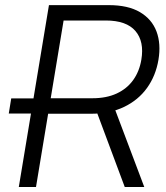

<svg xmlns="http://www.w3.org/2000/svg" viewBox="-20 -748 666 768"><path d="M140.6 -293.9H15.1L24.9 -354.5H150.4ZM55.2 0 175.8 -727.5H415Q492.2 -727.5 539.8 -699.5Q587.4 -671.4 606 -622.1Q624.5 -572.8 613.8 -508.8Q603 -444.8 568.1 -396.2Q533.2 -347.7 476.3 -320.3Q419.4 -293 343.3 -293H142.1L152.3 -355H349.6Q405.8 -355 446.8 -374Q487.8 -393.1 512.7 -427.7Q537.6 -462.4 545.4 -509.3Q557.6 -582 521.7 -624Q485.8 -666 403.3 -666H234.4L124 0ZM479 0 356.4 -328.6H433.1L557.1 0Z"/></svg>

Font: Inter 16pt Light
Style: Italic
Weight: 300
Italic angle: -9.3988°
Version: Version 4.001;git-66647c0bb